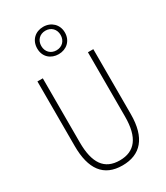

<svg xmlns="http://www.w3.org/2000/svg" viewBox="-240 -1094 1044 1205"><g transform="rotate(-30 281.5 -491.5)"><path d="M281 -795C338 -795 382 -834 382 -894C382 -953 338 -993 281 -993C224 -993 181 -954 181 -893C181 -831 226 -795 281 -795ZM281 -823C240 -823 211 -852 211 -894C211 -935 239 -965 281 -965C323 -965 351 -935 351 -894C351 -853 323 -823 281 -823ZM279 10C410 10 484 -72 484 -243V-714H445V-248C445 -97 389 -26 280 -26C169 -26 118 -100 118 -250V-714H79V-246C79 -79 143 10 279 10Z"/></g></svg>

Font: Noto Sans Mono SemiCondensed ExtraLight
Style: Regular
Weight: 200
Width: 4
Designer: Monotype Design Team
Foundry: Monotype Imaging Inc.
Version: Version 2.014